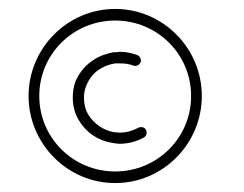

<svg xmlns="http://www.w3.org/2000/svg" viewBox="-20 -606 546 430"><path d="M68 -391C68 -485 144 -560 238 -560C332 -560 408 -485 408 -391C408 -297 332 -222 238 -222C144 -222 68 -297 68 -391ZM238 -586C131 -586 44 -498 44 -391C44 -284 131 -196 238 -196C345 -196 432 -284 432 -391C432 -498 345 -586 238 -586ZM249 -464C259 -464 269 -463 279 -459C285 -457 292 -460 295 -467C297 -473 294 -480 287 -483C275 -487 262 -490 249 -490H248C243 -489 239 -489 234 -489C219 -486 203 -481 190 -472C172 -461 159 -445 150 -426C145 -414 143 -401 143 -387C143 -370 147 -352 157 -336C173 -309 200 -291 231 -286C237 -285 243 -284 248 -284C267 -284 286 -289 302 -298C308 -301 310 -309 307 -315C304 -321 296 -323 290 -320C277 -313 263 -309 248 -309C244 -309 239 -310 235 -310C212 -314 190 -329 178 -349C171 -360 168 -374 168 -387C168 -397 170 -407 174 -416C180 -430 190 -443 203 -451C214 -458 225 -462 238 -464C241 -464 245 -464 248 -464Z"/></svg>

Font: LS
Style: Light
Weight: 300
Designer: BSozoo
Foundry: BSozoo
Version: Version 001.000